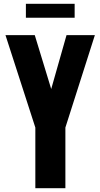

<svg xmlns="http://www.w3.org/2000/svg" viewBox="-20 -996 530 1016"><path d="M167 0V-321L9 -810H164L251 -525L332 -810H482L326 -321V0ZM117 -902V-976H375V-902Z"/></svg>

Font: Oswald SemiBold
Style: Regular
Weight: 600
Designer: Vernon Adams
Foundry: Vernon Adams
Version: Version 4.100; ttfautohint (v1.8.1.43-b0c9)